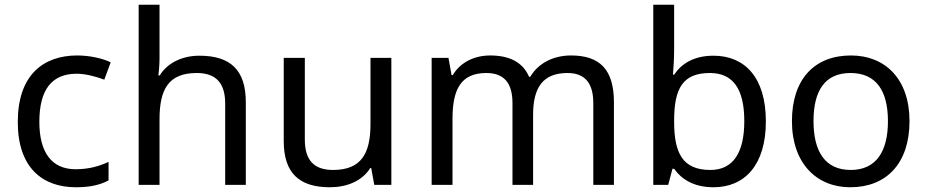

<svg xmlns="http://www.w3.org/2000/svg" viewBox="-20 -780 3911 810"><path d="M300 10C361 10 402 0 438 -19V-97C401 -80 357 -66 299 -66C198 -66 146 -137 146 -266C146 -400 197 -469 304 -469C341 -469 388 -456 420 -444L447 -517C415 -533 360 -546 306 -546C162 -546 55 -463 55 -265C55 -75 157 10 300 10Z M653 -537V-760H565V0H653V-277C653 -402 690 -472 810 -472C892 -472 930 -429 930 -343V0H1017V-349C1017 -486 951 -545 821 -545C752 -545 688 -517 654 -462H648C651 -483 653 -511 653 -537Z M1631 -536H1543V-257C1543 -132 1504 -63 1385 -63C1304 -63 1266 -105 1266 -191V-536H1177V-185C1177 -49 1243 10 1372 10C1441 10 1507 -15 1542 -71H1546L1559 0H1631Z M2389 -546C2319 -546 2253 -517 2217 -456H2212C2186 -517 2130 -546 2048 -546C1984 -546 1923 -519 1890 -463H1885L1872 -536H1801V0H1889V-278C1889 -403 1924 -472 2032 -472C2107 -472 2142 -429 2142 -345V0H2229V-296C2229 -410 2270 -472 2374 -472C2448 -472 2483 -429 2483 -345V0H2570V-349C2570 -487 2510 -546 2389 -546Z M2824 -575V-760H2736V0H2799L2817 -68H2824C2854 -25 2906 10 2990 10C3122 10 3211 -84 3211 -268C3211 -452 3123 -545 2990 -545C2906 -545 2854 -510 2824 -465H2819C2821 -487 2824 -530 2824 -575ZM2975 -472C3073 -472 3120 -404 3120 -269C3120 -136 3073 -63 2977 -63C2859 -63 2824 -135 2824 -267V-271C2824 -408 2861 -472 2975 -472Z M3817 -269C3817 -446 3715 -546 3570 -546C3416 -546 3321 -446 3321 -269C3321 -91 3425 10 3567 10C3720 10 3817 -91 3817 -269ZM3412 -269C3412 -396 3459 -472 3568 -472C3677 -472 3726 -396 3726 -269C3726 -142 3677 -63 3569 -63C3460 -63 3412 -142 3412 -269Z"/></svg>

Font: Noto Sans Tifinagh Agraw Imazighen
Style: Regular
Weight: 400
Designer: JamraPatel
Foundry: JamraPatel LLC
Version: Version 2.006